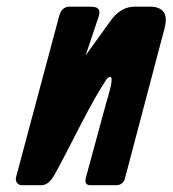

<svg xmlns="http://www.w3.org/2000/svg" viewBox="-20 -547 510 567"><path d="M232.9 -383.3 304.2 -482.4Q307.6 -487.3 313 -494.1Q341.3 -527.3 377.4 -527.3H425.3Q433.6 -527.3 441.4 -525.4Q479.5 -515.1 466.3 -464.8L349.1 -20.5Q343.8 -0.5 322.8 0H247.1Q238.8 0 234.9 -4.4Q230 -9.8 233.9 -23.4L294.4 -246.1Q294.4 -246.6 299.3 -262.2Q316.4 -320.3 305.2 -320.3Q300.3 -320.3 293.5 -311.5Q293 -311 272.9 -278.3Q247.6 -236.3 201.7 -146.5Q145 -35.2 133.3 -18.6Q119.1 -0.5 103 0H43.5Q39.6 0 35.6 -2.4Q23.9 -9.3 27.8 -25.4L154.8 -500Q162.1 -526.4 184.1 -527.3H246.6Q256.3 -527.3 262.7 -525.4Q278.8 -520 271 -497.1Z"/></svg>

Font: Allan
Style: Bold
Weight: 500
Italic angle: -14.3°
Version: Version 1.002